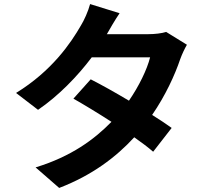

<svg xmlns="http://www.w3.org/2000/svg" viewBox="-20 -858 1040 944"><path d="M797 -701C775 -694 741 -690 710 -690H505L506 -691C518 -712 544 -758 568 -793L423 -838C414 -803 393 -757 378 -733C328 -646 235 -509 59 -401L167 -318C268 -387 361 -483 431 -576H718C703 -516 663 -434 614 -363C547 -403 479 -441 426 -468L341 -373C392 -344 460 -303 528 -259C445 -174 332 -89 155 -35L271 66C433 4 551 -86 640 -183C677 -157 709 -133 733 -112L824 -229C799 -247 765 -270 728 -293C794 -389 840 -490 866 -567C875 -592 888 -619 899 -638Z"/></svg>

Font: Source Han Sans Old Style Bold
Style: Regular
Weight: 700
Designer: Ryoko NISHIZUKA (kana & ideographs); Paul D. Hunt (Latin, Greek & Cyrillic); Wenlong ZHANG (bopomofo); Sandoll Communica
Foundry: Adobe Systems Incorporated
Version: Version 1.004;PS 1.004;hotconv 1.0.81;makeotf.lib2.5.63406